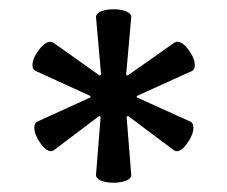

<svg xmlns="http://www.w3.org/2000/svg" viewBox="-20 -729 490 414"><path d="M255 -566 356 -637Q360 -639 362 -639Q374 -639 387 -621Q400 -603 400 -588Q400 -579 394 -576L275 -522V-519L390 -467Q397 -464 397 -454Q397 -439 384.5 -421Q372 -403 361 -403Q359 -403 355 -405L256 -479L253 -477L263 -352Q263 -344 252 -339.5Q241 -335 225 -335Q209 -335 198 -339.5Q187 -344 187 -352L197 -477L194 -479L96 -405Q92 -403 90 -403Q79 -403 66.5 -421Q54 -439 54 -454Q54 -464 61 -467L175 -519V-522L57 -576Q50 -579 50 -588Q50 -603 63.5 -621Q77 -639 89 -639Q91 -639 95 -637L195 -566L198 -568L187 -692Q187 -700 198 -704.5Q209 -709 225 -709Q241 -709 252 -704.5Q263 -700 263 -692L252 -568Z"/></svg>

Font: Marmelad for Arash.Academy
Style: Regular
Weight: 400
Designer: Manvel Shmavonyan
Foundry: Cyreal
Version: Version 1.110;Glyphs 3.2 (3202)